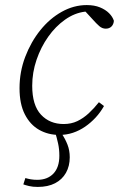

<svg xmlns="http://www.w3.org/2000/svg" viewBox="-20 -520 471 757"><path d="M72 207 80 182Q90 185 101.5 187Q113 189 127 189Q167 189 190.5 164.5Q214 140 214 94Q214 68 209 45.5Q204 23 197 0H222V5Q237 27 246 50Q255 73 255 100Q255 135 240 161.5Q225 188 197 202.5Q169 217 129 217Q109 217 94.5 213.5Q80 210 72 207ZM214 12Q170 12 134.5 -8Q99 -28 78 -69Q57 -110 57 -172Q57 -237 79.5 -296Q102 -355 139 -401Q176 -447 223.5 -473.5Q271 -500 322 -500Q352 -500 374 -491Q396 -482 410 -468Q424 -454 429 -438Q428 -424 419.5 -415.5Q411 -407 397 -407Q383 -407 371.5 -417Q360 -427 344 -445L309 -483H339V-474H315Q274 -469 236.5 -442.5Q199 -416 170 -375Q141 -334 124 -284Q107 -234 107 -182Q107 -105 141.5 -68Q176 -31 231 -31Q261 -31 285 -42.5Q309 -54 330 -73.5Q351 -93 370 -117L390 -102Q376 -77 357 -56.5Q338 -36 315.5 -20.5Q293 -5 267.5 3.5Q242 12 214 12Z"/></svg>

Font: Source Serif 4 Light
Style: Italic
Weight: 300
Italic angle: -12°
Designer: Frank Grießhammer
Foundry: Adobe Systems Incorporated
Version: Version 4.004;hotconv 1.0.116;makeotfexe 2.5.65601